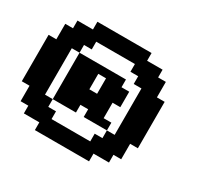

<svg xmlns="http://www.w3.org/2000/svg" viewBox="-175 -1109 1412 1343"><g transform="rotate(30 531.0 -437.5)"><path d="M250 0H687.5V-62.5H812.5V-125H875V-250H937.5V-625H875V-750H812.5V-812.5H687.5V-875H250V-812.5H125V-750H62.5V-625H0V-250H62.5V-125H125V-62.5H250ZM625 -125H312.5V-187.5H250V-250H187.5V-625H250V-250H437.5V-312.5H500V-250H687.5V-187.5H625ZM750 -250H687.5V-312.5H625V-437.5H687.5V-562.5H625V-625H250V-687.5H312.5V-750H625V-687.5H687.5V-625H750ZM500 -437.5H437.5V-562.5H500Z"/></g></svg>

Font: Faithful 32x
Style: Semibold
Weight: 400
Foundry: Faithful Resource Pack
Version: Version 1.0; January 27, 2023